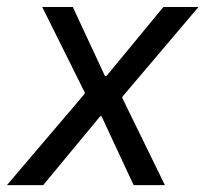

<svg xmlns="http://www.w3.org/2000/svg" viewBox="-48 -538 597 558"><path d="M340.3 0 247.1 -200.2H243.2L198.2 -265.6V-269.5L74.7 -517.6H163.6L256.8 -317.4H261.7L307.6 -256.8V-252.9L431.2 0ZM-27.8 0 198.2 -265.6V-269.5L256.8 -317.4H261.7L426.8 -517.6H528.8L307.6 -256.8V-252.9L247.1 -200.2H243.2L77.6 0Z"/></svg>

Font: Reddit Sans
Style: Italic
Weight: 400
Italic angle: -11.25°
Designer: Stephen Hutchings
Version: Version 1.013